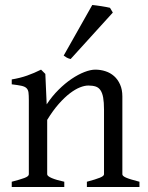

<svg xmlns="http://www.w3.org/2000/svg" viewBox="-20 -747 592 767"><path d="M327.1 0V-21Q362.3 -30.3 378.9 -37.1Q395.5 -43.9 395.5 -50.8V-309.1Q395.5 -338.9 392.1 -357.4Q388.7 -376 381.3 -386.7Q374 -397.5 362.1 -401.4Q350.1 -405.3 333 -405.3Q317.9 -405.3 299.3 -397.9Q280.8 -390.6 259.5 -374.5Q238.3 -358.4 215.1 -332.3Q191.9 -306.2 168.5 -268.1V-50.8Q168.5 -43.5 186.8 -35.6Q205.1 -27.8 236.8 -21V0H26.9V-21Q59.1 -29.3 77.1 -35.9Q95.2 -42.5 95.2 -50.8V-347.2Q95.2 -366.2 93.8 -377.4Q92.3 -388.7 85.7 -395Q79.1 -401.4 65.4 -404.3Q51.8 -407.2 26.9 -410.2V-429.7Q60.1 -435.1 88.4 -445.1Q116.7 -455.1 144 -468.8L161.1 -451.7L166.5 -330.1Q188 -362.8 213.9 -388.4Q239.7 -414.1 266.1 -431.9Q292.5 -449.7 317.1 -459.2Q341.8 -468.8 360.8 -468.8Q381.8 -468.8 401.4 -462.4Q420.9 -456.1 435.8 -442.9Q450.7 -429.7 459.7 -409.4Q468.8 -389.2 468.8 -361.8V-50.8Q468.8 -43.9 483.6 -37.4Q498.5 -30.8 537.1 -21V0ZM262.2 -511.2Q253.4 -513.2 246.8 -516.8Q240.2 -520.5 234.4 -524.9L348.6 -727.1Q354.5 -726.6 364.3 -725.3Q374 -724.1 384.5 -722.4Q395 -720.7 404.5 -719Q414.1 -717.3 419.4 -715.8L430.7 -696.8Z"/></svg>

Font: Akkhara
Style: Regular
Weight: 400
Designer: J. Victor Gaultney
Version: Version 1.00 June 13, 2006, initial release